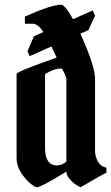

<svg xmlns="http://www.w3.org/2000/svg" viewBox="-20 -790 470 810"><path d="M238 -770Q254 -770 288 -709L371 -746L381 -724L353 -663L319 -648Q381 -511 381 -458V-153Q381 -130 393.5 -108Q406 -86 429 -83V-61Q422 -60 320 0Q297 -10 278.5 -29.5Q260 -49 260 -66Q153 0 135 0Q128 0 108.5 -15.5Q89 -31 69.5 -60.5Q50 -90 50 -121V-478Q50 -488 219 -547L197 -594L105 -553L96 -574L123 -637L163 -655Q140 -690 118 -690H85V-720Q196 -770 238 -770ZM221 -92Q240 -92 260 -108V-456Q260 -462 251.5 -481.5Q243 -501 239 -501Q210 -501 180 -483L170 -477V-166Q170 -92 221 -92Z"/></svg>

Font: Pirata One
Style: Regular
Weight: 400
Designer: Rodrigo Fuenzalida, Nicolas Massi
Foundry: Rodrigo Fuenzalida, Nicolas Massi
Version: Version 1.001